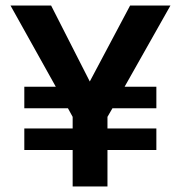

<svg xmlns="http://www.w3.org/2000/svg" viewBox="-20 -675 656 695"><path d="M546 -132H369V0H243V-132H68V-210H243V-252L226 -283H68V-361H182L18 -655H165L305 -380L451 -655H597L431 -361H546V-283H387L369 -252V-210H546Z"/></svg>

Font: Hind Madurai SemiBold
Style: Regular
Weight: 600
Designer: Jyotish Sonowal
Foundry: Indian Type Foundry
Version: Version 1.001;PS 1.0;hotconv 1.0.86;makeotf.lib2.5.63406; tt